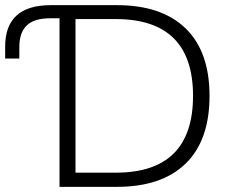

<svg xmlns="http://www.w3.org/2000/svg" viewBox="-21 -725 898 745"><path d="M210 0V-654H173Q112 -654 83 -626.5Q54 -599 54 -542V-498H-1V-544Q-1 -705 176 -705H433Q606 -705 699 -615Q792 -525 792 -353Q792 -180 699 -90Q606 0 433 0ZM272 -55H428Q728 -55 728 -353Q728 -651 428 -651H272Z"/></svg>

Font: Winston Light
Style: Regular
Weight: 300
Designer: Original fonts by Vernon Adams / Changes by Cristiano Sobral
Foundry: Original fonts by Vernon Adams / Changes by Cristiano Sobral
Version: Version 2.503;July 17, 2020;FontCreator 13.0.0.2655 64-bit